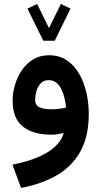

<svg xmlns="http://www.w3.org/2000/svg" viewBox="-20 -666 502 951"><path d="M194.3 -464.4H251.2L329.1 -623.1L281.6 -646.5L222.7 -526.6L163.9 -646.5L116.2 -623.1ZM419.7 -101.4Q419.7 -156.1 407.8 -207.8Q395.8 -259.6 371.6 -301.4Q347.4 -343.3 310.2 -367.8Q272.9 -392.4 222.2 -392.4Q178.4 -392.4 144.7 -371.9Q111 -351.5 88.3 -318.2Q65.6 -284.9 54.1 -245.4Q42.5 -206 42.5 -167.8Q42.5 -79 93.5 -38.9Q144.5 1.2 235.6 1.2Q248.6 1.2 265 -1.3Q281.3 -3.8 295.5 -7.3Q284.8 31.2 250.9 61.9Q217 92.6 163.8 114.3Q110.6 136 41.6 149.5L84.5 264.9Q189.4 244.9 264.5 200.2Q339.6 155.5 379.7 81.3Q419.7 7.1 419.7 -101.4ZM234.9 -124.7Q198.2 -124.7 176.2 -134.1Q154.1 -143.6 154.1 -172.5Q154.1 -190 160 -212.6Q165.9 -235.2 180.5 -252.1Q195.1 -269 221.2 -269Q242.6 -269 257.8 -257.5Q272.9 -245.9 283 -226.2Q293.1 -206.5 299 -182.5Q305 -158.5 307.1 -133.6Q293.2 -129.9 274.4 -127.3Q255.7 -124.7 234.9 -124.7Z"/></svg>

Font: Vazirmatn
Style: Regular
Weight: 400
Designer: Saber Rastikerdar
Foundry: Saber Rastikerdar
Version: Version 33.003;September 2, 2022;FontCreator 14.0.0.2862 64-